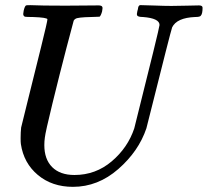

<svg xmlns="http://www.w3.org/2000/svg" viewBox="-20 -703 806 745"><path d="M152 -140Q152 -85 182.5 -54.5Q213 -24 269 -24Q351 -24 413.5 -77Q476 -130 501 -205Q599 -596 599 -606Q599 -632 535 -637Q514 -637 512 -644Q510 -647 513 -660Q514 -663 515 -667Q516 -671 516 -673Q516 -675 517 -677Q518 -679 519 -680Q520 -681 521 -682Q522 -683 524 -683Q526 -683 529 -683Q544 -683 581 -681.5Q618 -680 645 -680Q671 -680 705 -681Q739 -682 752 -682Q766 -682 766 -673Q766 -649 759 -642Q756 -637 737 -637Q666 -634 648 -597Q645 -589 622.5 -500.5Q600 -412 576 -316Q552 -220 548 -205Q518 -116 439 -47Q360 22 263 22Q182 22 127 -24Q72 -70 61 -144Q60 -150 60 -167Q60 -190 62 -208Q64 -217 89.5 -319.5Q115 -422 139.5 -521Q164 -620 164 -628Q164 -635 107 -637Q83 -637 78 -638Q73 -639 71 -644Q69 -647 72 -662Q76 -679 81 -682Q83 -683 98 -683Q139 -681 234 -681Q258 -681 300.5 -681.5Q343 -682 362 -682Q375 -682 377 -676Q379 -673 376 -658Q371 -641 366 -638H361Q356 -638 348.5 -637.5Q341 -637 334 -637Q281 -636 273 -630Q269 -628 266 -623Q265 -621 238 -517.5Q211 -414 183.5 -301.5Q156 -189 154 -169Q152 -155 152 -140Z"/></svg>

Font: KaTeX_Math
Style: Italic
Weight: 400
Version: Version 3699957226